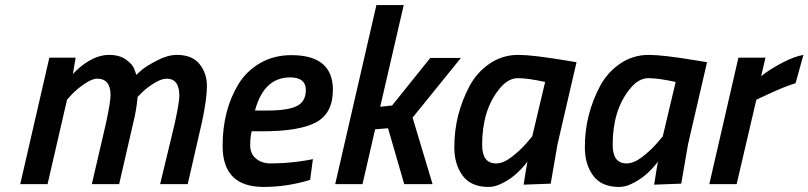

<svg xmlns="http://www.w3.org/2000/svg" viewBox="-20 -728 3196 759"><path d="M417 -352Q417 -417 364 -417Q344 -417 314 -396.5Q284 -376 264 -355L245 -334L168 0H60L175 -500H279L268 -435Q271 -438 275.5 -443Q280 -448 295.5 -461.5Q311 -475 328 -485Q370 -511 411.5 -511Q453 -511 479.5 -491.5Q506 -472 512 -452L519 -432Q528 -441 543.5 -454Q559 -467 601 -489Q643 -511 679 -511Q740 -511 769 -474.5Q798 -438 798 -388Q798 -338 779 -248L722 0H613L671 -241Q689 -325 689 -349Q689 -417 639 -417Q618 -417 589 -399Q560 -381 542 -363L524 -345Q519 -291 508 -248L451 0H343L399 -241Q417 -325 417 -352Z M1049 -82Q1121 -82 1191 -94L1217 -99L1206 -17Q1115 11 1022 11Q860 11 860 -151Q860 -293 923 -396Q955 -448 1009 -479Q1063 -510 1132 -510Q1296 -510 1296 -373Q1296 -281 1230.5 -245Q1165 -209 1017 -209H975Q969 -187 969 -153.5Q969 -120 992 -101Q1015 -82 1049 -82ZM1035 -291Q1119 -291 1154 -309Q1189 -327 1189 -372Q1189 -422 1127 -422Q1023 -422 988 -291Z M1413 0H1305L1468 -708H1576L1483 -306L1530 -311L1681 -499H1802L1611 -263L1690 0H1578L1514 -221L1463 -217Z M1911 11Q1842 11 1809 -33.5Q1776 -78 1776 -145.5Q1776 -213 1791.5 -273Q1807 -333 1836 -387.5Q1865 -442 1915.5 -476.5Q1966 -511 2029 -511Q2085 -511 2217 -489L2259 -482L2184 -158L2157 -2L2050 2Q2061 -70 2065 -89Q2018 -27 1958 0Q1934 11 1911 11ZM2135 -404Q2067 -419 2027 -419Q1987 -419 1952 -374Q1886 -291 1886 -156Q1886 -119 1899.5 -100.5Q1913 -82 1941.5 -82Q1970 -82 2004 -108.5Q2038 -135 2061 -162L2084 -189Z M2427 11Q2358 11 2325 -33.5Q2292 -78 2292 -145.5Q2292 -213 2307.5 -273Q2323 -333 2352 -387.5Q2381 -442 2431.5 -476.5Q2482 -511 2545 -511Q2601 -511 2733 -489L2775 -482L2700 -158L2673 -2L2566 2Q2577 -70 2581 -89Q2534 -27 2474 0Q2450 11 2427 11ZM2651 -404Q2583 -419 2543 -419Q2503 -419 2468 -374Q2402 -291 2402 -156Q2402 -119 2415.5 -100.5Q2429 -82 2457.5 -82Q2486 -82 2520 -108.5Q2554 -135 2577 -162L2600 -189Z M2784 0 2899 -500H3006L2989 -427Q3023 -454 3071.5 -479.5Q3120 -505 3156 -511L3125 -399Q3080 -386 2996 -346L2970 -334L2892 0Z"/></svg>

Font: Titillium Web
Style: SemiBold Italic
Weight: 600
Italic angle: -13°
Version: Version 1.001;PS 57.000;hotconv 1.0.70;makeotf.lib2.5.55311